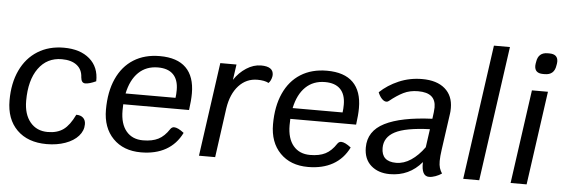

<svg xmlns="http://www.w3.org/2000/svg" viewBox="-50 -952 3322 1122"><g transform="rotate(5 1610.5 -390.5)"><path d="M14 -226Q14 -327 49.5 -402.5Q85 -478 150.5 -519Q216 -560 304 -560Q400 -560 455.5 -512Q511 -464 509 -381Q470 -363 446 -363Q423 -363 420 -396Q418 -442 386 -467Q354 -492 298 -492Q211 -492 161 -422.5Q111 -353 111 -232Q111 -153 149 -107Q187 -61 252 -61Q308 -61 344 -87Q380 -113 410 -176Q436 -176 450.5 -162.5Q465 -149 465 -125Q465 -87 437.5 -56Q410 -25 361 -7.5Q312 10 252 10Q141 10 77.5 -53Q14 -116 14 -226Z M678 -261Q677 -249 677 -224Q677 -146 712.5 -103.5Q748 -61 811 -61Q865 -61 900.5 -79Q936 -97 964 -140Q973 -153 986 -153Q1008 -153 1044 -125Q1011 -58 950.5 -24Q890 10 805 10Q702 10 641 -52.5Q580 -115 580 -221Q580 -326 614.5 -402.5Q649 -479 713.5 -519.5Q778 -560 867 -560Q969 -560 1020.5 -509Q1072 -458 1072 -359Q1072 -319 1064 -261ZM686 -325H979Q982 -346 982 -371Q982 -431 951.5 -462Q921 -493 862 -493Q793 -493 748 -449.5Q703 -406 686 -325Z M1533 -508 1532 -498Q1527 -473 1513 -459Q1489 -472 1447 -472Q1382 -472 1337.5 -423.5Q1293 -375 1280 -290L1240 0H1145L1222 -550H1317L1304 -459Q1333 -503 1375 -530Q1417 -557 1461 -557Q1533 -557 1533 -508Z M1658 -261Q1657 -249 1657 -224Q1657 -146 1692.5 -103.5Q1728 -61 1791 -61Q1845 -61 1880.5 -79Q1916 -97 1944 -140Q1953 -153 1966 -153Q1988 -153 2024 -125Q1991 -58 1930.5 -24Q1870 10 1785 10Q1682 10 1621 -52.5Q1560 -115 1560 -221Q1560 -326 1594.5 -402.5Q1629 -479 1693.5 -519.5Q1758 -560 1847 -560Q1949 -560 2000.5 -509Q2052 -458 2052 -359Q2052 -319 2044 -261ZM1666 -325H1959Q1962 -346 1962 -371Q1962 -431 1931.5 -462Q1901 -493 1842 -493Q1773 -493 1728 -449.5Q1683 -406 1666 -325Z M2555 -160Q2549 -118 2549 -92Q2549 -68 2554 -51.5Q2559 -35 2569 -20Q2553 -9 2532.5 -1.5Q2512 6 2495 6Q2449 6 2452 -77Q2379 10 2265 10Q2197 10 2154.5 -27.5Q2112 -65 2112 -133Q2112 -230 2207 -278Q2302 -326 2485 -334L2490 -373Q2492 -393 2492 -401Q2492 -444 2466.5 -465.5Q2441 -487 2388 -487Q2340 -487 2302.5 -468.5Q2265 -450 2222 -415Q2216 -410 2208 -410Q2195 -410 2181.5 -424Q2168 -438 2159 -461Q2205 -505 2269 -532.5Q2333 -560 2406 -560Q2492 -560 2539.5 -519Q2587 -478 2587 -406Q2587 -384 2585 -373ZM2461 -165 2476 -272Q2334 -267 2272 -234.5Q2210 -202 2210 -139Q2210 -59 2296 -59Q2341 -59 2383 -87Q2425 -115 2461 -165Z M2806 -791H2900L2789 0H2695Z M3050 -550H3144L3067 0H2973ZM3057 -695Q3057 -703 3058 -707L3060 -718Q3068 -774 3123 -774H3133Q3183 -774 3183 -730Q3183 -722 3182 -718L3180 -707Q3172 -651 3116 -651H3106Q3057 -651 3057 -695Z"/></g></svg>

Font: Krub Medium
Style: Italic
Weight: 500
Italic angle: -8°
Designer: Ekaluck Peanpanawate
Foundry: Cadson Demak Co.,Ltd.
Version: Version 1.000; ttfautohint (v1.6)